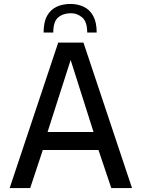

<svg xmlns="http://www.w3.org/2000/svg" viewBox="-20 -953 718 973"><path d="M29 0 275 -737H403L649 0H544L479 -193H197L133 0ZM221 -284H454L338 -649ZM337 -933Q374 -933 404.5 -918.5Q435 -904 452.5 -872Q470 -840 470 -788H422Q422 -843 396 -865Q370 -887 337 -886Q298 -885 274 -864Q250 -843 250 -788H201Q201 -842 219 -873.5Q237 -905 267.5 -919Q298 -933 337 -933Z"/></svg>

Font: Exo Thin Medium
Style: Regular
Weight: 500
Version: Version 2.000